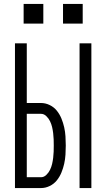

<svg xmlns="http://www.w3.org/2000/svg" viewBox="-20 -955 540 975"><path d="M384 0V-735H444V0ZM56 0V-735H116V-432H188Q211 -432 232.5 -421.5Q254 -411 268.5 -393Q283 -375 292 -353Q301 -331 306 -308.5Q311 -286 312.5 -262.5Q314 -239 314 -216Q314 -193 312.5 -169.5Q311 -146 306 -123.5Q301 -101 292 -79Q283 -57 268.5 -39Q254 -21 232.5 -10.5Q211 0 188 0ZM116 -55H188Q203 -55 215 -66.5Q227 -78 234 -92.5Q241 -107 244.5 -122Q248 -137 250 -153Q252 -169 252.5 -184.5Q253 -200 253 -216Q253 -232 252.5 -247.5Q252 -263 250 -279Q248 -295 244.5 -310Q241 -325 234 -339.5Q227 -354 215 -365.5Q203 -377 188 -377H116ZM400 -835H300V-935H400ZM100 -835V-935H200V-835Z"/></svg>

Font: Iosevka SS04 Light
Style: Regular
Weight: 300
Monospace: yes
Designer: Belleve Invis
Foundry: Belleve Invis
Version: Version 19.0.0; ttfautohint (v1.8.4)